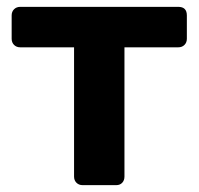

<svg xmlns="http://www.w3.org/2000/svg" viewBox="-20 -540 579 560"><path d="M221 0Q210 0 203 -7Q196 -14 196 -25V-402H39Q28 -402 21 -409Q14 -416 14 -427V-495Q14 -506 21 -513Q28 -520 39 -520H500Q525 -520 525 -495V-427Q525 -416 518 -409Q511 -402 500 -402H343V-25Q343 -14 336.5 -7Q330 0 319 0Z"/></svg>

Font: Fz Rubik SemBd
Style: Regular
Weight: 600
Designer: Hubert and Fischer
Foundry: Hubert and Fischer
Version: Vit hóa bi FontZin.com